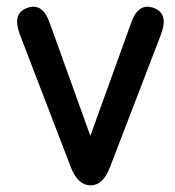

<svg xmlns="http://www.w3.org/2000/svg" viewBox="-20 -536 526 578"><path d="M58.1 -510.7Q106.4 -531.2 128.9 -469.2L252 -127L375.5 -469.2Q397.9 -531.2 446.3 -510.7Q487.8 -493.2 464.4 -431.6L310.5 -31.2Q290 22 252.9 22Q214.8 22 193.8 -31.2L40 -431.6Q16.6 -493.2 58.1 -510.7Z"/></svg>

Font: Comic Relief
Style: Regular
Weight: 400
Designer: Jeff Davis
Foundry: Loudifier
Version: Version 1.0